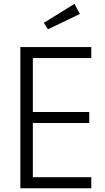

<svg xmlns="http://www.w3.org/2000/svg" viewBox="-20 -1000 560 1020"><path d="M465 0V-58.6H154.5V-346.4H454.1V-405H154.5V-691.4H465V-750H88.2V0ZM212.7 -878.6 235 -844.5 404.5 -925.9 375.5 -979.5Z"/></svg>

Font: Spartan MB
Style: Regular
Weight: 212
Designer: Matt Bailey, Mirko Velimirovic
Foundry: Matt Bailey
Version: Version 1.005